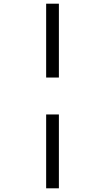

<svg xmlns="http://www.w3.org/2000/svg" viewBox="-20 -780 533 1040"><path d="M230 -360V-760H299V-360ZM230 240V-160H299V240Z"/></svg>

Font: Noto Serif Condensed ExtraBold
Style: Italic
Weight: 800
Width: 3
Italic angle: -12°
Designer: Monotype Design Team
Foundry: Monotype Imaging Inc.
Version: Version 2.014; ttfautohint (v1.8.4.7-5d5b)